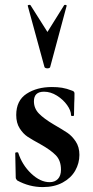

<svg xmlns="http://www.w3.org/2000/svg" viewBox="-20 -750 377 781"><path d="M198 -244Q236 -222 254.5 -209.5Q273 -197 288 -174.5Q303 -152 303 -120Q303 -86 286 -56Q269 -26 235 -7.5Q201 11 154 11Q99 11 50 -16Q44 -22 44 -28L42 -127Q42 -130 47.5 -130.5Q53 -131 54 -129Q70 -79 107 -44Q144 -9 182 -9Q203 -9 215.5 -22Q228 -35 228 -60Q228 -97 207 -118.5Q186 -140 145 -163Q110 -182 92 -194Q74 -206 60 -228Q46 -250 46 -282Q46 -341 88 -368.5Q130 -396 191 -396Q214 -396 232.5 -393Q251 -390 274 -381Q283 -378 283 -370Q283 -345 282 -331L281 -281Q281 -278 275 -278Q269 -278 269 -281Q269 -300 253 -322.5Q237 -345 211.5 -361Q186 -377 159 -377Q118 -377 118 -338Q118 -309 138.5 -288Q159 -267 198 -244ZM104 -729 173 -620 241 -729Q243 -731 247.5 -730Q252 -729 251 -726L184 -477Q182 -472 173 -472Q164 -472 161 -477L93 -726Q92 -729 97 -730Q102 -731 104 -729Z"/></svg>

Font: Cormorant Garamond
Style: Bold
Weight: 700
Designer: Christian Thalmann (Catharsis Fonts)
Foundry: Catharsis Fonts
Version: Version 4.000